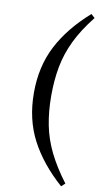

<svg xmlns="http://www.w3.org/2000/svg" viewBox="-109 -873 618 1125"><g transform="rotate(10 200.0 -310.5)"><path d="M191 -311Q191 -217 207 -136.5Q223 -56 260.5 20.5Q298 97 362 182L340 202Q216 92 152 -31Q88 -154 88 -311Q88 -468 152 -591Q216 -714 340 -823L362 -803Q295 -718 258 -641Q221 -564 206 -484.5Q191 -405 191 -311Z"/></g></svg>

Font: Noto Serif KR ExtraLight
Style: Bold
Weight: 700
Version: Version 2.002-H1;hotconv 1.1.0;makeotfexe 2.6.0